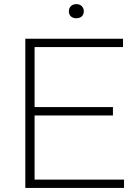

<svg xmlns="http://www.w3.org/2000/svg" viewBox="-20 -932 688 952"><path d="M105.5 0V-740H590V-698.5H151.5V-401H540V-359.5H151.5V-41.5H595V0ZM358.5 -841.5Q341.5 -841.5 331.5 -850.8Q321.5 -860 321.5 -876Q321.5 -891.5 331.5 -901.5Q341.5 -911.5 358.5 -911.5Q375.5 -911.5 385.5 -901.5Q395.5 -891.5 395.5 -876Q395.5 -860 385.5 -850.8Q375.5 -841.5 358.5 -841.5Z"/></svg>

Font: Encode Sans Expanded Expanded ExtraLight
Style: Regular
Weight: 200
Width: 7
Designer: Multiple Designers
Foundry: Impallari Type
Version: Version 3.000; ttfautohint (v1.8.3) -l 8 -r 50 -G 200 -x 14 